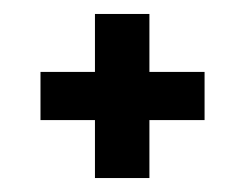

<svg xmlns="http://www.w3.org/2000/svg" viewBox="-20 -439 351 275"><path d="M116 -184V-267H38V-336H116V-419H194V-336H273V-267H194V-184Z"/></svg>

Font: Bricolage Grotesque 96pt Condensed
Style: Regular
Weight: 400
Width: 3
Designer: Mathieu Triay
Foundry: Atelier Triay
Version: Version 1.001; ttfautohint (v1.8.4.7-5d5b);gftools[0.9.33.de